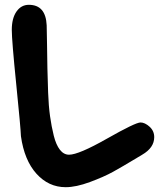

<svg xmlns="http://www.w3.org/2000/svg" viewBox="-20 -697 687 798"><path d="M253 81Q182 81 131.5 25Q81 -31 67 -131Q66 -164 47.5 -346.5Q29 -529 29 -573Q29 -621 48.5 -649Q68 -677 100 -677Q170 -677 174 -592Q175 -564 175.5 -511.5Q176 -459 177 -413.5Q178 -368 180 -312.5Q182 -257 188 -214Q194 -171 203.5 -133Q213 -95 229 -74.5Q245 -54 267 -54Q307 -54 425 -121Q543 -188 564 -188Q582 -188 601.5 -170.5Q621 -153 621 -127Q621 -83 571 -54L551 -42Q488 -4 450 17Q412 38 354 59.5Q296 81 253 81Z"/></svg>

Font: Because We Learn
Style: Regular
Weight: 400
Designer: Liz Wetzel, Aaron Williamson, Russ McMullin
Foundry: Red Hat
Version: Version 1.000